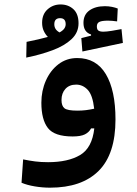

<svg xmlns="http://www.w3.org/2000/svg" viewBox="-20 -618 626 875"><path d="M208 237.3Q173.3 237.3 138.4 231.4Q103.5 225.6 78.1 214.8L85.4 108.4Q114.3 114.3 140.4 117.7Q166.5 121.1 199.2 121.1Q290 121.1 345 88.6Q399.9 56.2 409.7 -32.7H395Q385.7 -15.1 366.7 -5.6Q347.7 3.9 311 3.9Q228 3.9 198.2 -34.7Q168.5 -73.2 168.5 -149.9Q168.5 -204.1 189 -250.5Q209.5 -296.9 246.3 -325.2Q283.2 -353.5 332 -353.5Q418.5 -353.5 462.4 -280Q506.3 -206.5 506.3 -73.7Q506.3 84.5 429.4 160.9Q352.5 237.3 208 237.3ZM99.6 -355.5 101.1 -427.2Q160.6 -439 198.2 -449.7Q187 -460.9 179.4 -477.1Q171.9 -493.2 171.9 -514.2Q171.9 -553.2 196.8 -575.4Q221.7 -597.7 255.9 -597.7Q291 -597.7 314.5 -576.2Q337.9 -554.7 337.9 -511.7Q337.9 -469.7 306.2 -439.7Q274.4 -409.7 220.5 -389.4Q166.5 -369.1 99.6 -355.5ZM355.5 -383.3 350.6 -444.3 395 -455.6V-460.9Q360.4 -471.7 360.4 -513.7Q360.4 -551.3 387.7 -570.6Q415 -589.8 458 -589.8Q474.6 -589.8 490.2 -586.7Q505.9 -583.5 516.6 -579.1L513.7 -520.5Q489.7 -523.9 472.2 -523.9Q444.8 -523.9 433.1 -518.3Q421.4 -512.7 421.4 -497.6Q421.4 -483.4 428.7 -478.5Q436 -473.6 451.2 -473.6Q464.8 -473.6 489.3 -477.5Q513.7 -481.4 533.7 -485.4L540 -422.4ZM409.2 -122.6Q402.3 -184.6 379.9 -208.5Q357.4 -232.4 327.1 -232.4Q295.9 -232.4 278.1 -212.9Q260.3 -193.4 260.3 -162.1Q260.3 -135.3 273.9 -124.5Q287.6 -113.8 332.5 -113.8Q353.5 -113.8 371.3 -116Q389.2 -118.2 409.2 -122.6ZM251.5 -470.2Q267.6 -479.5 273.4 -488.5Q279.3 -497.6 279.3 -507.8Q279.3 -535.2 253.9 -535.2Q227.5 -535.2 227.5 -507.3Q227.5 -482.9 251.5 -470.2Z"/></svg>

Font: Cascadia Code SemiBold
Style: Regular
Weight: 600
Monospace: yes
Designer: Aaron Bell
Foundry: Saja Typeworks
Version: Version 2404.023; ttfautohint (v1.8.4)